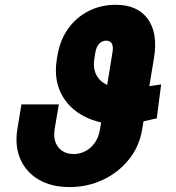

<svg xmlns="http://www.w3.org/2000/svg" viewBox="-20 -757 720 787"><path d="M640.6 -411.1 622.6 -272Q577.6 -261.2 551.5 -255.9Q525.4 -250.5 509 -248.8Q492.7 -247.1 476.1 -246.6Q387.7 -247.1 324.2 -280.5Q260.7 -314 230.7 -373.3Q200.7 -432.6 212.4 -510.3L215.3 -528.3Q225.6 -591.8 258.8 -638.7Q292 -685.5 342.5 -711.4Q393.1 -737.3 454.6 -737.3Q543.9 -737.3 585.9 -679.2Q627.9 -621.1 611.3 -520L563 -228.5Q551.8 -157.2 508.5 -103.5Q465.3 -49.8 401.9 -20Q338.4 9.8 265.1 9.8Q189.9 9.8 137.9 -21.2Q85.9 -52.2 63 -106Q40 -159.7 51.3 -228.5L67.9 -329.1H221.2L204.1 -228.5Q196.8 -182.1 218.5 -154.1Q240.2 -126 281.7 -125.5Q322.8 -126 352.8 -153.6Q382.8 -181.2 390.1 -228.5L440.9 -541.5Q445.3 -565.9 438.5 -578.1Q431.6 -590.3 415 -590.3Q398.9 -590.3 386.7 -578.1Q374.5 -565.9 370.6 -540L367.2 -520Q360.4 -480.5 373.8 -452.1Q387.2 -423.8 419.4 -408.9Q451.7 -394 501 -394Q512.7 -394 518.6 -394Q524.4 -394 534.7 -395.3Q544.9 -396.5 568.8 -400.1Q592.8 -403.8 640.6 -411.1Z"/></svg>

Font: Inter ExtraBold
Style: Italic
Weight: 800
Italic angle: -9.3988°
Designer: Rasmus Andersson
Foundry: rsms
Version: Version 4.001;git-66647c0bb